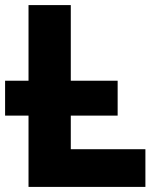

<svg xmlns="http://www.w3.org/2000/svg" viewBox="-20 -734 640 754"><path d="M0 -280V-417H442V-280ZM92 0V-714H258V-148H551V0Z"/></svg>

Font: Noto Sans Mono Extra
Style: Regular
Weight: 800
Designer: Monotype Design Team
Foundry: Monotype Imaging Inc.
Version: Version 1.900